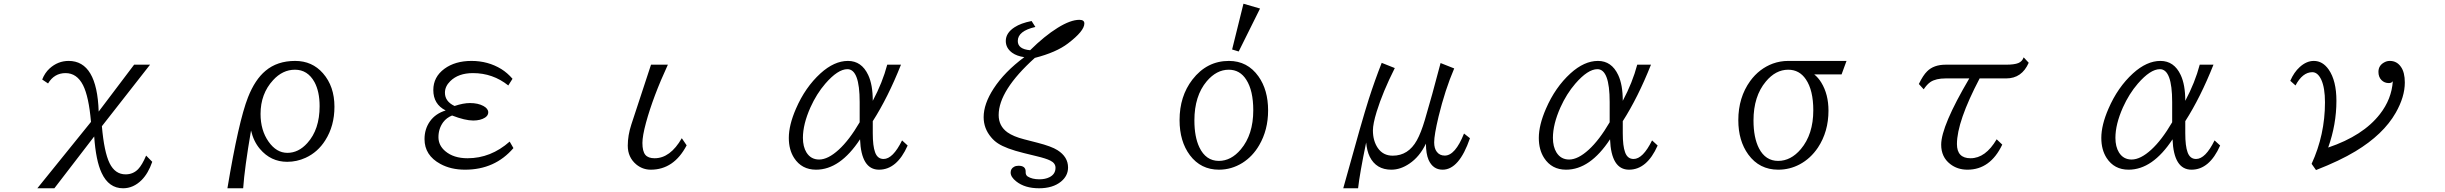

<svg xmlns="http://www.w3.org/2000/svg" viewBox="-20 -885 13040 1024"><path d="M179.2 119.1 465.3 -234.9Q453.6 -370.1 422.9 -430.7Q390.1 -495.1 329.6 -495.1Q269.5 -495.1 236.3 -439.9L205.1 -460.9Q218.8 -496.1 244.1 -519.5Q288.6 -560.1 346.2 -560.1Q497.6 -560.1 506.3 -290L695.3 -540H780.3L523.4 -211.9Q535.2 -74.7 564.5 -14.6Q593.8 44.9 649.9 44.9Q689.9 44.9 716.8 17.1Q738.3 -5.4 759.3 -55.2L792 -22Q770.5 40 735.4 75.2Q691.4 119.1 636.2 119.1Q560.1 119.1 522 37.1Q491.2 -28.3 482.4 -157.2L270 119.1Z M1192.9 119.1Q1252.4 -238.3 1302.7 -366.2Q1339.8 -460.4 1396 -507.3Q1458.5 -560.1 1554.2 -560.1Q1645 -560.1 1702.6 -494.1Q1763.7 -424.3 1763.7 -315.9Q1763.7 -213.4 1714.8 -136.7Q1674.8 -73.2 1609.9 -43.5Q1563 -22 1511.7 -22Q1424.3 -22 1366.2 -90.8Q1332.5 -130.4 1318.8 -189Q1284.2 12.2 1276.9 119.1ZM1553.2 -513.2Q1487.3 -513.2 1436.5 -457.5Q1369.6 -384.8 1369.6 -277.3Q1369.6 -190.4 1412.1 -129.9Q1454.1 -69.8 1512.7 -69.8Q1572.3 -69.8 1619.1 -122.1Q1684.6 -194.3 1684.6 -318.8Q1684.6 -396.5 1657.2 -447.3Q1620.6 -513.2 1553.2 -513.2Z M2718.3 -95.2Q2619.6 20 2460.4 20Q2384.8 20 2328.6 -10.7Q2244.1 -56.6 2244.1 -143.1Q2244.1 -197.3 2273.4 -238.3Q2302.7 -279.3 2356.9 -295.9Q2291 -329.1 2291 -404.8Q2291 -474.6 2350.1 -518.1Q2407.2 -560.1 2494.6 -560.1Q2583 -560.1 2653.8 -516.6Q2686.5 -496.1 2713.4 -464.8L2690.9 -429.2Q2608.4 -495.1 2502.4 -495.1Q2424.8 -495.1 2381.3 -452.1Q2353 -424.3 2353 -390.6Q2353 -343.8 2404.3 -319.8Q2451.2 -335.4 2486.3 -335.4Q2529.3 -335.4 2558.1 -319.8Q2584 -305.7 2584 -285.6Q2584 -269 2566.9 -257.8Q2542.5 -242.2 2503.9 -242.2Q2460.4 -242.2 2391.1 -269Q2361.8 -257.3 2343.8 -233.4Q2318.4 -198.7 2318.4 -153.3Q2318.4 -109.4 2355 -78.6Q2399.4 -41 2473.6 -41Q2597.7 -41 2698.2 -129.9Z M3452.1 -540H3542Q3463.4 -370.1 3425.3 -230.5Q3406.2 -159.7 3406.2 -122.6Q3406.2 -78.1 3421.9 -59.1Q3437 -41 3471.2 -41Q3554.7 -41 3616.2 -147.9L3642.1 -109.9Q3574.2 20 3450.7 20Q3407.2 20 3373 -8.3Q3328.1 -46.4 3328.1 -107.9Q3328.1 -163.1 3347.2 -221.2Z M4820.8 -108.9Q4763.7 20 4668 20Q4573.2 20 4566.9 -142.1Q4460.4 20 4332.5 20Q4255.9 20 4215.3 -42.5Q4187 -86.4 4187 -149.4Q4187 -217.8 4225.1 -305.2Q4274.4 -419.4 4356 -493.7Q4429.2 -560.1 4502.4 -560.1Q4575.2 -560.1 4610.4 -484.9Q4634.8 -433.1 4634.8 -347.2Q4687 -445.3 4711.9 -540H4785.2Q4715.8 -365.2 4634.8 -238.8V-174.8Q4634.8 -106 4647 -73.2Q4659.7 -37.1 4692.4 -37.1Q4742.2 -37.1 4791 -136.2ZM4564.9 -232.9V-340.8Q4564.9 -516.1 4499.5 -516.1Q4448.7 -516.1 4381.8 -439Q4335 -384.8 4302.2 -312Q4262.2 -222.2 4262.2 -149.9Q4262.2 -102.5 4281.2 -71.8Q4304.7 -34.2 4348.6 -34.2Q4396 -34.2 4453.6 -86.9Q4509.3 -137.7 4564.9 -232.9Z M5481.9 -772.9 5502 -741.2Q5408.2 -719.7 5408.2 -666.5Q5408.2 -622.6 5474.1 -617.2Q5550.3 -692.9 5621.1 -736.8Q5689.5 -779.3 5736.8 -779.3Q5763.2 -779.3 5763.2 -759.8Q5763.2 -719.7 5675.8 -653.3Q5613.3 -605.5 5499 -576.2Q5306.2 -402.3 5306.2 -271.5Q5306.2 -212.9 5353 -179.2Q5384.8 -156.7 5441.9 -142.1L5512.2 -124Q5588.4 -104.5 5620.1 -84Q5676.3 -48.3 5676.3 8.3Q5676.3 52.7 5638.7 83.5Q5595.2 119.1 5521.5 119.1Q5445.8 119.1 5399.9 82.5Q5370.1 59.1 5370.1 35.2Q5370.1 14.2 5388.7 4.4Q5398.4 -1 5412.1 -1Q5450.2 -1 5450.2 29.8V34.2Q5450.2 48.8 5460.9 56.2Q5484.9 71.3 5522.9 71.3Q5554.2 71.3 5576.2 60.5Q5609.4 44.4 5609.4 9.8Q5609.4 -15.1 5581.1 -28.8Q5558.6 -40 5509.3 -51.8L5439.9 -68.8Q5344.7 -92.3 5302.7 -120.1Q5282.2 -133.3 5266.1 -152.8Q5226.1 -199.7 5226.1 -260.3Q5226.1 -330.6 5279.3 -412.6Q5337.4 -502 5442.9 -580.1Q5402.8 -585.9 5378.4 -603.5Q5344.2 -628.4 5344.2 -666.5Q5344.2 -709.5 5391.1 -739.7Q5424.8 -761.7 5481.9 -772.9Z M6551.3 -621.1 6611.8 -865.2 6700.2 -839.4 6586.4 -610.4ZM6534.2 -560.1Q6633.3 -560.1 6691.9 -477.5Q6743.2 -405.3 6743.2 -295.9Q6743.2 -191.9 6695.8 -110.8Q6661.1 -50.8 6606 -16.1Q6547.9 20 6481 20Q6384.3 20 6326.2 -57.1Q6271 -130.9 6271 -244.6Q6271 -371.6 6339.4 -460.4Q6416.5 -560.1 6534.2 -560.1ZM6533.2 -513.2Q6468.3 -513.2 6416 -451.7Q6350.1 -373.5 6350.1 -242.7Q6350.1 -155.3 6376.5 -99.6Q6411.1 -26.9 6480.5 -26.9Q6545.9 -26.9 6597.7 -88.4Q6664.1 -167 6664.1 -296.9Q6664.1 -401.9 6627 -459.5Q6593.3 -513.2 6533.2 -513.2Z M7144 119.1 7154.8 80.6Q7244.6 -245.1 7280.3 -356.9Q7312.5 -457 7349.1 -549.8L7418.9 -522Q7354.5 -394 7322.3 -289.6Q7302.2 -224.1 7302.2 -189.5Q7302.2 -133.8 7328.6 -95.2Q7356.9 -54.7 7407.7 -54.7Q7491.2 -54.7 7536.6 -136.7Q7558.6 -176.3 7579.1 -245.1Q7616.2 -369.6 7663.1 -548.8L7735.8 -520Q7687 -406.2 7652.3 -263.2Q7628.9 -165 7628.9 -126Q7628.9 -93.3 7643.1 -75.2Q7658.2 -55.2 7685.5 -55.2Q7741.2 -55.2 7788.1 -172.9L7819.8 -147.9Q7762.2 20 7673.8 20Q7622.6 20 7599.1 -32.2Q7585 -64.9 7585 -119.1Q7551.3 -48.8 7496.6 -12.2Q7449.2 20 7400.4 20Q7319.8 20 7285.2 -49.3Q7270.5 -79.1 7266.1 -125Q7231.9 40 7223.1 119.1Z M8820.8 -108.9Q8763.7 20 8668 20Q8573.2 20 8566.9 -142.1Q8460.4 20 8332.5 20Q8255.9 20 8215.3 -42.5Q8187 -86.4 8187 -149.4Q8187 -217.8 8225.1 -305.2Q8274.4 -419.4 8356 -493.7Q8429.2 -560.1 8502.4 -560.1Q8575.2 -560.1 8610.4 -484.9Q8634.8 -433.1 8634.8 -347.2Q8687 -445.3 8711.9 -540H8785.2Q8715.8 -365.2 8634.8 -238.8V-174.8Q8634.8 -106 8647 -73.2Q8659.7 -37.1 8692.4 -37.1Q8742.2 -37.1 8791 -136.2ZM8564.9 -232.9V-340.8Q8564.9 -516.1 8499.5 -516.1Q8448.7 -516.1 8381.8 -439Q8335 -384.8 8302.2 -312Q8262.2 -222.2 8262.2 -149.9Q8262.2 -102.5 8281.2 -71.8Q8304.7 -34.2 8348.6 -34.2Q8396 -34.2 8453.6 -86.9Q8509.3 -137.7 8564.9 -232.9Z M9801.8 -488.3H9655.8Q9678.2 -470.2 9693.8 -444.3Q9731.9 -381.8 9731.9 -294.9Q9731.9 -183.1 9675.8 -98.1Q9636.2 -39.1 9578.1 -8.3Q9524.9 20 9463.9 20Q9363.3 20 9304.2 -61Q9251 -134.3 9251 -244.1Q9251 -365.2 9314.5 -453.1Q9362.8 -519 9435.1 -545.9Q9474.6 -560.1 9517.1 -560.1H9828.1ZM9517.1 -513.2Q9450.2 -513.2 9397.9 -450.2Q9332 -371.6 9332 -242.7Q9332 -150.9 9361.3 -93.8Q9396 -26.9 9463.4 -26.9Q9531.2 -26.9 9584.5 -89.8Q9650.9 -168.5 9650.9 -296.9Q9650.9 -403.8 9611.3 -461.9Q9576.7 -513.2 9517.1 -513.2Z M10213.9 -437Q10236.3 -483.4 10257.8 -504.4Q10293 -540 10356.9 -540H10678.7Q10723.6 -540 10744.6 -548.8Q10765.1 -557.1 10772.9 -579.1L10799.8 -550.3Q10763.2 -466.8 10679.7 -466.8H10538.1Q10417 -236.3 10417 -116.7Q10417 -41 10489.7 -41Q10569.3 -41 10628.9 -142.1L10658.7 -113.8Q10595.2 20 10473.1 20Q10419.4 20 10380.9 -10.3Q10333 -47.4 10333 -113.3Q10333 -212.4 10482.9 -466.8H10356.9Q10304.7 -466.8 10275.9 -447.8Q10257.3 -435.1 10239.7 -408.7Z M11820.8 -108.9Q11763.7 20 11668 20Q11573.2 20 11566.9 -142.1Q11460.4 20 11332.5 20Q11255.9 20 11215.3 -42.5Q11187 -86.4 11187 -149.4Q11187 -217.8 11225.1 -305.2Q11274.4 -419.4 11356 -493.7Q11429.2 -560.1 11502.4 -560.1Q11575.2 -560.1 11610.4 -484.9Q11634.8 -433.1 11634.8 -347.2Q11687 -445.3 11711.9 -540H11785.2Q11715.8 -365.2 11634.8 -238.8V-174.8Q11634.8 -106 11647 -73.2Q11659.7 -37.1 11692.4 -37.1Q11742.2 -37.1 11791 -136.2ZM11564.9 -232.9V-340.8Q11564.9 -516.1 11499.5 -516.1Q11448.7 -516.1 11381.8 -439Q11335 -384.8 11302.2 -312Q11262.2 -222.2 11262.2 -149.9Q11262.2 -102.5 11281.2 -71.8Q11304.7 -34.2 11348.6 -34.2Q11396 -34.2 11453.6 -86.9Q11509.3 -137.7 11564.9 -232.9Z M12194.8 -454.1Q12214.8 -500 12245.1 -527.3Q12281.2 -560.1 12320.3 -560.1Q12367.7 -560.1 12399.9 -513.7Q12440.9 -454.6 12440.9 -347.2Q12440.9 -221.7 12397 -98.1Q12583.5 -161.1 12672.9 -276.4Q12735.4 -356.4 12741.7 -452.1Q12735.4 -441.9 12720.7 -441.9Q12697.3 -441.9 12681.6 -457.5Q12665 -474.1 12665 -501.5Q12665 -537.1 12698.7 -553.7Q12710.9 -560.1 12726.1 -560.1Q12762.7 -560.1 12784.7 -528.8Q12805.7 -499.5 12805.7 -444.8Q12805.7 -368.7 12757.3 -283.7Q12691.4 -168 12542.5 -78.1Q12458.5 -27.3 12332 22L12308.6 -11.2Q12379.9 -166 12379.9 -339.4Q12379.9 -416 12360.4 -459.5Q12341.3 -500 12312.5 -500Q12260.3 -500 12222.7 -429.2Z"/></svg>

Font: BIZ UDPMincho
Style: Regular
Weight: 400
Designer: TypeBank Co., Ltd.
Foundry: Morisawa Inc.
Version: Version 1.06